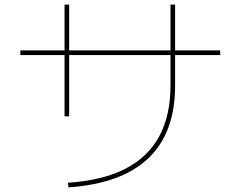

<svg xmlns="http://www.w3.org/2000/svg" viewBox="-20 -794 1040 830"><path d="M68 -556V-576H932V-556ZM279 -291H259V-774H279ZM276 16 274 -4Q423 -14 521 -64Q619 -114 668 -204Q717 -294 717 -424V-774H737V-424Q737 -220 621.5 -110Q506 0 276 16Z"/></svg>

Font: Murecho Thin
Style: Regular
Weight: 100
Designer: Neil Summerour
Foundry: Positype
Version: Version 1.010